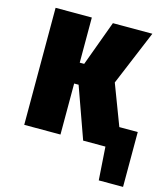

<svg xmlns="http://www.w3.org/2000/svg" viewBox="-111 -665 803 916"><g transform="rotate(15 291.0 -207.0)"><path d="M50 0V-578H229V-355H251L333 -578H528L415 -307L491 -107H582V164H462L451 0H341L251 -252H229V0Z"/></g></svg>

Font: Oswald Heavy
Style: Regular
Weight: 400
Designer: Vernon Adams
Foundry: Vernon Adams
Version: Version 4.101